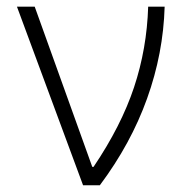

<svg xmlns="http://www.w3.org/2000/svg" viewBox="-20 -550 555 570"><path d="M30.3 -530.3H83L253.9 -54.7H257.8Q339.8 -176.3 377.9 -290.8Q416 -405.3 419.9 -530.3H468.8Q464.8 -391.6 416.7 -257.6Q368.7 -123.5 276.4 0H226.6Z"/></svg>

Font: Pretendard ExtraLight
Style: Regular
Weight: 200
Designer: Base glyphs from Inter by Rasmus Andersson; Hangeul glyphs from Noto Sans CJK(Source Han Sans) by Jang Soo-young and Kan
Foundry: Kil Hyung-jin
Version: Version 1.309